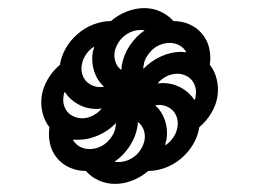

<svg xmlns="http://www.w3.org/2000/svg" viewBox="-20 -577 640 474"><path d="M227 -362Q230 -362 232.5 -362.5Q235 -363 237 -363Q220 -378 212.5 -401Q205 -424 209 -449Q210 -452 211 -455Q212 -458 212 -462Q200 -454 192 -442Q184 -430 182 -417Q180 -406 182.5 -396Q185 -386 191 -378.5Q197 -371 207 -366.5Q217 -362 227 -362ZM334 -407Q352 -426 377 -437.5Q402 -449 427 -449Q430 -449 433 -448.5Q436 -448 440 -448Q434 -459 423 -465Q412 -471 399 -471Q388 -471 377 -467Q366 -463 357.5 -455.5Q349 -448 342.5 -437.5Q336 -427 335 -417Q334 -414 334 -411.5Q334 -409 334 -407ZM280 -404Q280 -407 280 -410Q280 -413 281 -417Q285 -441 300 -464Q315 -487 337 -502Q334 -503 331.5 -503Q329 -503 327 -503Q316 -503 305.5 -499Q295 -495 286 -487.5Q277 -480 271 -469.5Q265 -459 263 -449Q261 -435 265.5 -423Q270 -411 280 -404ZM460 -330Q462 -333 462.5 -335.5Q463 -338 463 -340Q465 -351 462.5 -361Q460 -371 454 -378.5Q448 -386 438 -390.5Q428 -395 418 -395Q404 -395 391 -388.5Q378 -382 369 -371Q372 -371 375 -371.5Q378 -372 382 -372Q406 -372 427 -360.5Q448 -349 460 -330ZM183 -285Q196 -285 209 -291.5Q222 -298 231 -309Q228 -309 225 -308.5Q222 -308 218 -308Q194 -308 173 -319.5Q152 -331 140 -350Q138 -347 137.5 -344.5Q137 -342 137 -340Q135 -329 137.5 -319Q140 -309 146 -301.5Q152 -294 162 -289.5Q172 -285 183 -285ZM201 -209Q212 -209 223 -213Q234 -217 242.5 -224.5Q251 -232 257.5 -242.5Q264 -253 265 -263Q266 -266 266 -268.5Q266 -271 266 -273Q248 -254 223 -243Q198 -232 174 -232H160Q166 -221 177 -215Q188 -209 201 -209ZM388 -218Q400 -226 408 -238Q416 -250 418 -263Q420 -274 417.5 -284Q415 -294 409 -301.5Q403 -309 393 -313.5Q383 -318 373 -318Q370 -318 367.5 -317.5Q365 -317 363 -317Q380 -302 387.5 -279Q395 -256 391 -232Q390 -228 389 -225Q388 -222 388 -218ZM273 -177Q284 -177 294.5 -181Q305 -185 314 -192.5Q323 -200 329 -210.5Q335 -221 337 -232Q339 -245 334.5 -257Q330 -269 320 -276Q320 -273 320 -270Q320 -267 319 -263Q315 -239 300 -216Q285 -193 263 -178Q266 -177 268.5 -177Q271 -177 273 -177ZM264 -123Q243 -123 224 -131.5Q205 -140 192 -155Q171 -155 152.5 -163Q134 -171 121 -186.5Q108 -202 103.5 -222Q99 -242 102 -263Q90 -278 85 -298.5Q80 -319 83 -340Q86 -361 98 -381.5Q110 -402 128 -417Q131 -438 142.5 -458Q154 -478 172 -493.5Q190 -509 211.5 -517Q233 -525 254 -525Q271 -540 293 -548.5Q315 -557 336 -557Q357 -557 376 -548.5Q395 -540 408 -525Q429 -525 447.5 -517Q466 -509 479 -493.5Q492 -478 496.5 -458Q501 -438 498 -417Q510 -402 515 -381.5Q520 -361 517 -340Q514 -319 502 -298.5Q490 -278 472 -263Q469 -242 457.5 -222Q446 -202 428 -186.5Q410 -171 388.5 -163Q367 -155 346 -155Q329 -140 307 -131.5Q285 -123 264 -123Z"/></svg>

Font: Iosevka SmBd Ex Obl
Style: Regular
Weight: 600
Width: 7
Italic angle: -9°
Monospace: yes
Designer: Belleve Invis
Foundry: Belleve Invis
Version: Version 32.5.0; ttfautohint (v1.8.4)